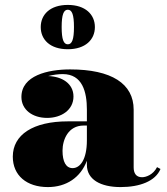

<svg xmlns="http://www.w3.org/2000/svg" viewBox="-20 -750 677 780"><path d="M145.5 -640C145.5 -589 183.5 -550 255.5 -550C327 -550 365.5 -589 365.5 -640C365.5 -691 327 -730 255.5 -730C183.5 -730 145.5 -691 145.5 -640ZM230.5 -640C230.5 -690.5 238.5 -710.5 255.5 -710.5C272.5 -710.5 280.5 -690.5 280.5 -640C280.5 -589.5 272.5 -570 255.5 -570C238.5 -570 230.5 -589.5 230.5 -640ZM256 -257C114 -257 32 -202.5 32 -113.5C32 -37.5 88 10 174.5 10C249.5 10 307.5 -29 333 -97V-80C333 -21 388 10 470 10C548 10 611.5 -14 632 -63.5L618 -71C602 -39.5 572.5 -30 557 -30C532 -30 523 -47.5 523 -70V-304.5C523 -410.5 432.5 -468 265 -468C174 -468 67 -443 67 -356C67 -305 111 -271 171.5 -271C229 -271 278.5 -303 278.5 -358C278.5 -410.5 232 -439.5 175.5 -441C196.5 -446.5 218 -449 235 -449C315 -449 333 -376.5 333 -304.5V-257ZM275 -67C248 -67 234 -93 234 -138C234 -182.5 257 -240 320 -240H333V-180.5C333 -99 304 -67 275 -67Z"/></svg>

Font: Bodoni* 11pt Fatface
Style: Regular
Weight: 900
Version: Version 2.3